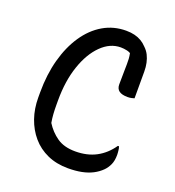

<svg xmlns="http://www.w3.org/2000/svg" viewBox="-134 -826 868 952"><g transform="rotate(20 300.0 -350.0)"><path d="M331 20Q270 20 222 -1.5Q174 -23 141 -61.5Q108 -100 90.5 -150.5Q73 -201 73 -260V-286Q73 -381 94.5 -460Q116 -539 155.5 -597.5Q195 -656 249.5 -688Q304 -720 370 -720Q395 -720 415 -715Q435 -710 451 -700.5Q467 -691 480 -677Q496 -662 505 -644Q514 -626 518.5 -605Q523 -584 523 -560V-419Q517 -417 508 -415Q499 -413 488 -413Q458 -413 443 -424Q428 -435 428 -458Q428 -503 429 -534Q430 -565 429 -593Q428 -607 425 -622Q416 -627 407 -629Q389 -633 373 -633Q317 -633 270.5 -587Q224 -541 197 -461.5Q170 -382 170 -280V-259Q170 -230 171.5 -208Q173 -186 177 -163Q202 -123 239.5 -97Q277 -71 336 -71Q399 -71 446 -96Q493 -121 526 -169H532Q534 -164 535 -158.5Q536 -153 536.5 -147.5Q537 -142 537.5 -136.5Q538 -131 538 -126Q538 -95 528.5 -74Q519 -53 504 -38Q485 -19 460 -6Q435 7 403 13.5Q371 20 331 20Z"/></g></svg>

Font: Code D Ace
Style: Regular
Weight: 400
Version: Version 1.085; ttfautohint (v1.8.4.7-5d5b);Nerd Fonts 3.0.2